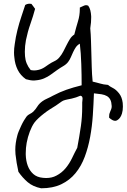

<svg xmlns="http://www.w3.org/2000/svg" viewBox="-20 -553 675 1023"><path d="M614.3 -55.7Q629.9 -36.1 633.8 -4.9Q634.8 5.9 634.8 14.6Q634.8 35.2 629.9 51.8Q622.1 77.1 605.5 86.9Q599.6 90.8 593.8 90.8Q580.1 90.8 561.5 74.2V66.4Q561.5 59.6 562.5 54.7Q564.5 47.9 567.4 41Q570.3 34.2 572.8 27.8Q575.2 21.5 575.2 12.7Q574.2 -8.8 567.9 -21.5Q561.5 -34.2 549.8 -41Q538.1 -47.9 520.5 -50.8Q502.9 -53.7 480.5 -55.7Q478.5 1 474.6 60.5Q470.7 120.1 460.4 176.3Q450.2 232.4 431.6 282.2Q413.1 332 382.3 369.6Q351.6 407.2 306.6 428.7Q261.7 450.2 199.2 450.2Q155.3 441.4 127.4 417.5Q99.6 393.6 78.1 362.3Q67.4 314.5 62.5 268.6Q61.5 256.8 61.5 245.1Q61.5 209 72.3 168.9Q74.2 160.2 80.1 146Q85.9 131.8 92.8 117.2Q99.6 102.5 107.4 89.4Q115.2 76.2 121.1 68.4Q127.9 59.6 138.2 54.7Q148.4 49.8 157.2 42Q169.9 29.3 179.2 14.2Q188.5 -1 206.1 -13.7Q216.8 -21.5 232.4 -28.3Q248 -35.2 261.7 -43Q298.8 -62.5 333.5 -74.7Q368.2 -86.9 415 -98.6Q415 -125 414.6 -153.8Q414.1 -182.6 413.1 -211.4Q412.1 -240.2 410.2 -268.1Q408.2 -295.9 405.3 -320.3Q391.6 -312.5 383.8 -300.8Q376 -289.1 369.6 -275.4Q363.3 -261.7 357.4 -248Q351.6 -234.4 342.8 -222.7Q333 -210 316.9 -200.7Q300.8 -191.4 284.2 -179.7Q267.6 -168 251 -155.8Q234.4 -143.6 214.8 -135.3Q195.3 -127 171.9 -125Q167 -124 161.1 -124Q141.6 -124 118.2 -130.9Q88.9 -151.4 74.2 -181.2Q59.6 -210.9 56.6 -246.1Q54.7 -258.8 54.7 -273.4Q54.7 -294.9 58.6 -318.4Q63.5 -355.5 72.8 -392.6Q82 -429.7 93.8 -464.4Q105.5 -499 114.3 -526.4Q125 -533.2 137.7 -533.2Q142.6 -533.2 147.5 -532.2Q152.3 -525.4 157.2 -519.5Q162.1 -513.7 167 -505.9Q157.2 -468.8 142.1 -425.8Q127 -382.8 118.2 -338.9Q112.3 -307.6 112.3 -277.3Q112.3 -265.6 113.3 -253.9Q116.2 -212.9 143.6 -179.7Q154.3 -177.7 163.1 -177.7Q168.9 -177.7 174.8 -178.7Q188.5 -180.7 199.2 -185.1Q210 -189.5 219.2 -195.8Q228.5 -202.1 238.3 -209Q253.9 -219.7 270 -227.1Q286.1 -234.4 296.9 -248Q308.6 -261.7 317.4 -278.8Q326.2 -295.9 334.5 -312.5Q342.8 -329.1 352.1 -344.2Q361.3 -359.4 376 -369.1Q384.8 -404.3 395.5 -439.5Q405.3 -470.7 405.3 -505.9V-512.7Q416 -517.6 426.8 -522.5Q432.6 -525.4 438.5 -525.4Q444.3 -525.4 450.2 -522.5Q458 -511.7 461.4 -497.6Q464.8 -483.4 465.8 -466.8V-459Q465.8 -446.3 464.8 -433.6Q462.9 -417 460.9 -402.3Q463.9 -369.1 464.8 -335.9Q465.8 -302.7 466.8 -267.6Q467.8 -232.4 468.8 -195.3Q469.7 -158.2 473.6 -118.2Q486.3 -115.2 495.6 -112.8Q504.9 -110.4 513.7 -107.9Q522.5 -105.5 532.2 -103.5Q542 -101.6 555.7 -100.6Q562.5 -94.7 569.3 -90.8Q576.2 -86.9 583.5 -83Q590.8 -79.1 598.1 -72.8Q605.5 -66.4 614.3 -55.7ZM418 -6.8Q418 -9.8 418.9 -15.6Q419.9 -21.5 419.9 -27.3Q419.9 -33.2 417.5 -37.6Q415 -42 408.2 -43Q396.5 -38.1 385.3 -34.2Q374 -30.3 362.3 -27.8Q350.6 -25.4 338.4 -22.9Q326.2 -20.5 316.4 -16.6Q308.6 -12.7 298.3 -4.9Q288.1 2.9 277.3 9.8Q262.7 18.6 246.1 29.3Q229.5 40 214.4 51.8Q199.2 63.5 185.5 76.2Q171.9 88.9 163.1 100.6Q149.4 120.1 138.7 148.4Q127.9 176.8 122.1 208Q117.2 235.4 117.2 262.7V271.5Q118.2 303.7 127.9 330.1Q137.7 356.4 157.2 374Q176.8 391.6 209 394.5Q217.8 395.5 225.6 395.5Q256.8 395.5 280.3 382.8Q308.6 368.2 329.1 343.8Q349.6 319.3 363.8 289.6Q377.9 259.8 391.6 234.4Q402.3 178.7 411.1 118.2Q418 69.3 418 16.6Z"/></svg>

Font: Crafty Girls
Style: Regular
Weight: 400
Designer: Crystal Kluge
Foundry: Font Diner, Inc DBA Tart Workshop
Version: Version 1.000